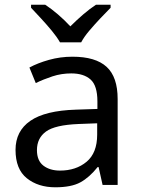

<svg xmlns="http://www.w3.org/2000/svg" viewBox="-20 -786 601 816"><path d="M288 -545Q386 -545 433 -502Q480 -459 480 -365V0H416L399 -76H395Q360 -32 321.5 -11Q283 10 215 10Q142 10 94 -28.5Q46 -67 46 -149Q46 -229 109 -272.5Q172 -316 303 -320L394 -323V-355Q394 -422 365 -448Q336 -474 283 -474Q241 -474 203 -461.5Q165 -449 132 -433L105 -499Q140 -518 188 -531.5Q236 -545 288 -545ZM314 -259Q214 -255 175.5 -227Q137 -199 137 -148Q137 -103 164.5 -82Q192 -61 235 -61Q303 -61 348 -98.5Q393 -136 393 -214V-262ZM235 -606Q222 -629 200 -655.5Q178 -682 154 -708Q130 -734 112 -753V-766H172Q198 -749 226 -725Q254 -701 279 -674Q306 -701 334 -725Q362 -749 388 -766H450V-753Q431 -734 406.5 -708Q382 -682 359.5 -655.5Q337 -629 325 -606Z"/></svg>

Font: Noto Sans New Tai Lue
Style: Regular
Weight: 400
Designer: Monotype Design Team
Foundry: Monotype Imaging Inc.
Version: Version 2.003